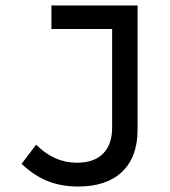

<svg xmlns="http://www.w3.org/2000/svg" viewBox="-20 -670 620 702"><path d="M266 12Q204 12 154 -8Q104 -28 59 -71L112 -141Q178 -75 261 -75Q324 -75 357 -108.5Q390 -142 390 -203V-564H168V-650H483V-196Q483 -96 426.5 -42Q370 12 266 12Z"/></svg>

Font: Sometype Mono Medium
Style: Regular
Weight: 500
Monospace: yes
Designer: Ryoichi Tsunekawa
Foundry: Dharma Type
Version: Version 1.000; ttfautohint (v1.8.3)